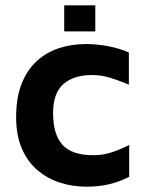

<svg xmlns="http://www.w3.org/2000/svg" viewBox="-20 -682 540 714"><path d="M301 12.2Q249 12.2 202.1 -3.1Q155.2 -18.4 118.6 -49.8Q82 -81.2 61 -130.1Q40 -179 40 -246.4Q40 -317.4 59.8 -368.8Q79.6 -420.2 115 -453.3Q150.4 -486.4 197.6 -502.3Q244.8 -518.2 299.8 -518.2Q340.8 -518.2 383.4 -510Q426 -501.8 459.2 -486.6V-367.2Q424.4 -382 390.9 -392.5Q357.4 -403 321.6 -403Q254.8 -403 216.1 -369.7Q177.4 -336.4 177.4 -261.4Q177.4 -182.4 212.2 -143.6Q247 -104.8 327.6 -104.8Q364.6 -104.8 399.3 -116.9Q434 -129 460.4 -143V-24.4Q425.4 -6.6 387.3 2.8Q349.2 12.2 301 12.2ZM218.8 -565.2V-662.2H334.4V-565.2Z"/></svg>

Font: Maven Pro VF Beta
Style: Regular
Weight: 400
Designer: Joe Prince
Foundry: Joe Prince
Version: Version 2.002